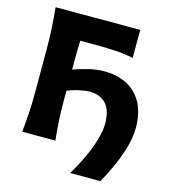

<svg xmlns="http://www.w3.org/2000/svg" viewBox="-125 -811 935 1062"><g transform="rotate(15 342.5 -280.5)"><path d="M376 152Q409 97.5 435.5 40.8Q462 -16 477.2 -68.5Q492.5 -121 492.5 -162Q492.5 -237 459 -274Q425.5 -311 365 -311Q344 -311 308 -303.5Q272 -296 238.5 -282V-228.5Q238.5 -162.5 241.5 -109.5Q244.5 -56.5 251 0H61Q67 -57.5 70.2 -111.5Q73.5 -165.5 73.5 -232.5V-474.5Q73.5 -543.5 70.2 -598.8Q67 -654 61 -713H545.5V-552.5Q493.5 -563.5 434.2 -566.5Q375 -569.5 295 -569.5H241Q238.5 -515.5 238.5 -448.5V-403.5Q280.5 -418.5 325.8 -429.5Q371 -440.5 415 -440.5Q487.5 -440.5 543.2 -412Q599 -383.5 630.8 -326Q662.5 -268.5 662.5 -182Q662.5 -126 643.8 -64Q625 -2 598.8 54.5Q572.5 111 549.5 152Z"/></g></svg>

Font: Commissioner Flair
Style: Bold
Weight: 700
Designer: Kostas Bartsokas
Foundry: Kostas Bartsokas
Version: Version 1.000; ttfautohint (v1.8.3)